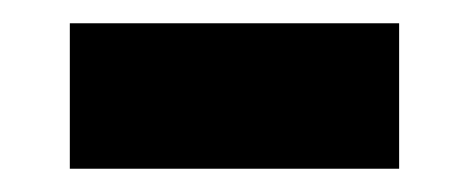

<svg xmlns="http://www.w3.org/2000/svg" viewBox="-20 -339 403 165"><path d="M40 -194V-319H323V-194Z"/></svg>

Font: MuseoModerno SemiBold
Style: Regular
Weight: 600
Designer: Pablo Cosgaya, Héctor Gatti, Marcela Romero, and the Authors of The MuseoModerno Project.
Foundry: Omnibus-Type Team
Version: Version 1.001